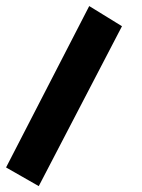

<svg xmlns="http://www.w3.org/2000/svg" viewBox="-81 -309 475 643"><path d="M-60.7 251.8 48.8 314.3 327.5 -221.2 217.8 -288.7Z"/></svg>

Font: Pinar FD VF
Style: Regular
Weight: 300
Designer: Amin Abedi
Version: Version 2.000